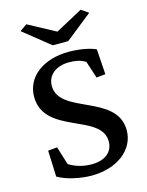

<svg xmlns="http://www.w3.org/2000/svg" viewBox="-135 -997 837 1090"><g transform="rotate(-15 284.0 -452.0)"><path d="M266 11C417 11 524 -73 524 -187C524 -401 178 -371 178 -539C178 -602 229 -644 307 -644C348 -644 376 -637 403 -621L436 -520L489 -525L479 -674C439 -692 381 -702 320 -702C171 -702 65 -622 65 -506C65 -282 409 -318 409 -152C409 -89 360 -51 283 -51C233 -51 188 -64 150 -88L117 -195L63 -190L69 -36C116 -8 197 11 266 11ZM87 -886 243 -761H334L491 -886L448 -915L289 -829L129 -915Z"/></g></svg>

Font: TPK Tissa Web Medium
Style: Regular
Weight: 500
Designer: Jacques Le Bailly, Suppakit Chalermlarp | Katatrad Co.,Ltd.
Foundry: Jacques Le Bailly, Cadson Demak Co.,Ltd.
Version: Version 5.000;Glyphs 3.1.2 (3151)